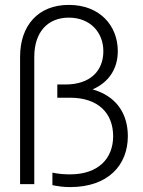

<svg xmlns="http://www.w3.org/2000/svg" viewBox="-20 -752 582 784"><path d="M62 -520V0H120V-520C120 -620 174 -680 261 -680C348 -680 402 -620 402 -543C402 -463 349 -407 247 -407H214V-353H266C383 -353 442 -288 442 -196C442 -106 383 -40 266 -40C242 -40 218 -42 194 -47V4C218 9 242 12 266 12C422 12 502 -78 502 -196C502 -289 454 -360 358 -387C423 -415 461 -470 461 -543C461 -648 387 -732 261 -732C136 -732 62 -648 62 -520Z"/></svg>

Font: Aspekta 250
Style: Regular
Weight: 250
Designer: Ivo Dolenc
Version: Version 2.000